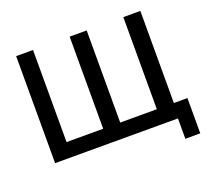

<svg xmlns="http://www.w3.org/2000/svg" viewBox="-139 -886 1306 1197"><g transform="rotate(-20 514.0 -287.5)"><path d="M895 135H994V-99H904V-710H791V-99H548V-710H435V-99H192V-710H80V0H895Z"/></g></svg>

Font: FIGSv2-sans-serif SemiBold
Style: Regular
Weight: 600
Designer: Matt McInerney, Pablo Impallari, Rodrigo Fuenzalida,Mirko Velimirovic
Foundry: Matt McInerney, Pablo Impallari, Rodrigo Fuenzalida
Version: Version 4.021;hotconv 1.0.109;makeotfexe 2.5.65596